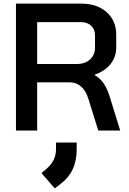

<svg xmlns="http://www.w3.org/2000/svg" viewBox="-20 -720 709 1059"><path d="M68 -700H429Q515 -700 568 -653Q621 -606 621 -529V-458Q621 -406 589.5 -366.5Q558 -327 502 -308V-306Q534 -287 553.5 -257.5Q573 -228 587 -181L643 0H522L468 -173Q455 -218 428 -242Q401 -266 365 -266H185V0H68ZM403 -367Q449 -367 476.5 -392Q504 -417 504 -457V-526Q504 -558 483 -578Q462 -598 427 -598H185V-367ZM209 235 234 213Q289 168 289 103V66H403V103Q403 167 380.5 214.5Q358 262 311 297L282 319Z"/></svg>

Font: Bai Jamjuree SemiBold
Style: Regular
Weight: 600
Version: Version 1.000; ttfautohint (v1.6)